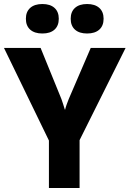

<svg xmlns="http://www.w3.org/2000/svg" viewBox="-20 -940 648 960"><path d="M224.6 -237.3 0 -700.2H183.1L287.1 -444.8Q290 -437 294.9 -421.8Q299.8 -406.5 304.2 -392.1H305.7Q307.6 -401.2 313 -416.7Q318.4 -432.1 323.7 -444.8L433.6 -700.2H607.9L377.9 -239.3V0H224.6ZM191.9 -772.5Q152.8 -772.5 131.1 -791.7Q109.4 -811 109.4 -846.2Q109.4 -881.3 131.1 -900.6Q152.8 -919.9 191.9 -919.9Q231 -919.9 252.4 -900.6Q273.9 -881.3 273.9 -846.2Q273.9 -811 252.4 -791.7Q231 -772.5 191.9 -772.5ZM415.5 -772.5Q376.5 -772.5 355 -791.7Q333.5 -811 333.5 -846.2Q333.5 -881.3 355 -900.6Q376.5 -919.9 415.5 -919.9Q454.6 -919.9 476.3 -900.6Q498 -881.3 498 -846.2Q498 -811 476.3 -791.7Q454.6 -772.5 415.5 -772.5Z"/></svg>

Font: DavidDev Light
Style: Regular
Weight: 300
Designer: David.dev
Foundry: David.dev
Version: Version 1.001;FEAKit 1.0